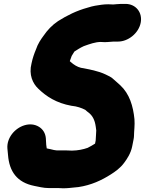

<svg xmlns="http://www.w3.org/2000/svg" viewBox="-20 -795 761 1009"><path d="M312.2 194.5C334.2 194.5 354.8 191.8 369.7 190.3L390.1 188.3C390.6 188.3 391.5 188.2 392.2 188.1C459.4 178 513.9 152.6 563 121.2C584.2 107.6 611.6 89.3 633.1 59.7C647.9 39.9 667.4 10.4 674.5 -25L678.7 -46C681.1 -58.2 684.2 -71.4 684.2 -82.4C684.2 -104.5 689.2 -138.2 686.6 -168.5C679.7 -237.8 660.8 -301.6 611.7 -347.3C596.4 -362 589.3 -366.3 580.8 -374.8C564.9 -390.8 548.8 -397 535.6 -403.4C495.1 -422.8 450.3 -430.2 405.1 -438.8C386.4 -443.2 367 -455.3 352.7 -468.4C350.8 -470.3 350 -471 346.8 -473.6C349.6 -481.3 352.8 -489.4 356.7 -501C361.7 -509.3 367.6 -519.7 370.9 -524.1C386.8 -533.8 398.6 -542.6 420.4 -552.6C452.4 -563.9 481.1 -574.5 509.7 -574.5C515 -574.5 522.6 -573.5 529.5 -573.5C549.6 -573.5 567.7 -576.5 577.1 -576.5H600.1C653.5 -576.5 708.3 -620.1 719.3 -675C730.1 -729.2 693.9 -774.5 639.6 -774.5H616.6C599.7 -774.5 585 -771.7 575.2 -771.5C566.4 -772.1 557.2 -772.5 549.2 -772.5C537 -772.5 525.1 -771.7 513.4 -770.1C492 -767.1 469.9 -764.4 440.2 -754.7C382.6 -739 332 -713.8 285.1 -684.1C253.9 -663.3 228.6 -636.3 208.7 -606.9C195.9 -589.6 178.6 -565.1 168.6 -534.1C160.2 -514.1 151.6 -490.4 145.8 -462.5C130.1 -401.5 152.9 -355.9 180.3 -329.8C223 -288 276.2 -253.5 355.2 -239.1C355.9 -238.9 357.3 -238.7 358.2 -238.7C383.6 -236.3 408.5 -227.9 428.2 -217.7C435 -210.9 441.2 -206.6 444.9 -203.8C465.3 -188.1 478.3 -165.9 483.2 -129.1L485.8 -109.7C486.1 -98.2 483.3 -78.2 482.8 -56.5L479.5 -40.2C468.4 -33 454.4 -25 440.5 -18C417.5 -9.8 388.8 -3.8 358.2 -3.5C350.7 -4.1 339.9 -4.5 329.9 -4.5H279.9C276.5 -4.5 276.6 -4.8 274.3 -5.1L263.4 -6.7C253.9 -9.7 238 -12.2 225.6 -15.2C225 -17.7 224.1 -24.5 222.9 -34.4L220.9 -68.9C218.5 -95.2 205.7 -115.5 185.3 -128.3C138.1 -157.8 75.4 -133.7 42.6 -90.2C26.2 -68.5 16.7 -41.9 18.9 -14.7L22.1 19.2C28.7 106.4 69.7 164 160.3 182C182.6 185.5 204.1 193.5 240.4 193.5H290.4C299.1 193.5 305 194.5 312.2 194.5Z"/></svg>

Font: Smoothie
Style: ExBdIt
Weight: 800
Foundry: Cannot Into Space Fonts
Version: Version 0.8